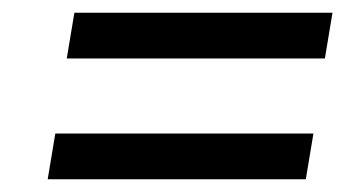

<svg xmlns="http://www.w3.org/2000/svg" viewBox="-20 -435 543 302"><path d="M55 -153H461L473 -225H67ZM85 -343H491L503 -415H97Z"/></svg>

Font: Charger Sport
Style: NrwObl
Weight: 400
Designer: Jasper
Foundry: Cannot Into Space Fonts
Version: Version 1.1